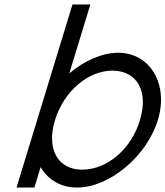

<svg xmlns="http://www.w3.org/2000/svg" viewBox="-20 -819 740 859"><path d="M145.9 -281 292 -759 304.3 -799H384.3L372 -759L290.1 -490.9C356.8 -546.8 435.6 -582.5 508.2 -583C653.2 -583 735.5 -440 685.9 -281C637 -121 469.6 21 323.9 20C251.1 20 194.2 -15.5 161.8 -71.2L146.1 -20L133.9 20H53.9L66.1 -20ZM225.9 -281C186.2 -151 240 -59 348.3 -60C457.3 -60 566.9 -150 605.9 -281C645.7 -411 593.5 -502 483.8 -503C374.8 -503 266 -412 225.9 -281Z"/></svg>

Font: Nordica Plus
Style: NordicaClassicLightObl
Weight: 300
Version: Version 1.01